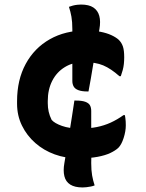

<svg xmlns="http://www.w3.org/2000/svg" viewBox="-20 -731 640 844"><path d="M357 -597Q392 -597 420.5 -591.5Q449 -586 469.5 -576.5Q490 -567 502 -556Q515 -543 520.5 -526Q526 -509 526 -479Q526 -464 524.5 -450Q523 -436 519.5 -423Q516 -410 511 -396H505Q468 -429 434 -443.5Q400 -458 347 -458Q301 -458 265 -436Q229 -414 209.5 -375.5Q190 -337 190 -287V-277Q190 -258 194 -240Q198 -222 207 -204Q220 -189 252.5 -177.5Q285 -166 330 -166Q373 -166 405.5 -172.5Q438 -179 466.5 -192Q495 -205 523 -225H529Q530 -219 531 -212Q532 -205 532.5 -197.5Q533 -190 533 -180Q533 -154 523.5 -124.5Q514 -95 500 -81Q487 -69 465 -58.5Q443 -48 408.5 -41.5Q374 -35 321 -35Q268 -35 220 -52.5Q172 -70 135 -102.5Q98 -135 76.5 -179Q55 -223 55 -275V-286Q55 -380 93 -450Q131 -520 199 -558.5Q267 -597 357 -597ZM369 -329H363Q340 -329 325 -334.5Q310 -340 304 -350.5Q298 -361 298 -375Q298 -412 298 -451.5Q298 -491 298 -530Q298 -569 298 -603Q298 -635 294 -657.5Q290 -680 283 -701Q291 -704 300.5 -706.5Q310 -709 320 -710Q330 -711 336 -711Q371 -711 390.5 -698Q410 -685 416.5 -661Q423 -637 417 -603Q412 -578 407.5 -551Q403 -524 398 -496.5Q393 -469 388.5 -440.5Q384 -412 379 -384Q374 -356 369 -329ZM307 -289H313Q340 -289 355 -283.5Q370 -278 375.5 -268Q381 -258 381 -243Q381 -206 381 -166.5Q381 -127 381.5 -88Q382 -49 381 -14Q381 18 385 40.5Q389 63 396 84Q389 87 379 89Q369 91 359.5 92Q350 93 343 93Q309 93 289 80.5Q269 68 263 43.5Q257 19 263 -14Q268 -43 273.5 -77Q279 -111 285 -147.5Q291 -184 296.5 -220Q302 -256 307 -289Z"/></svg>

Font: Recursive Monospace Casual
Style: Bold
Weight: 700
Version: Version 1.047